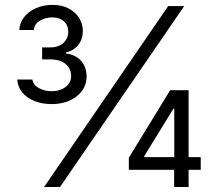

<svg xmlns="http://www.w3.org/2000/svg" viewBox="-20 -752 871 772"><path d="M188 -333.5Q148.9 -333.5 118.2 -345.9Q87.4 -358.4 69.3 -380.6Q51.3 -402.8 49.3 -432.1H110.4Q112.8 -411.1 135.5 -398.2Q158.2 -385.3 188 -385.3Q221.7 -385.3 243.9 -402.6Q266.1 -419.9 266.1 -446.3Q266.1 -475.6 244.1 -494.4Q222.2 -513.2 181.2 -513.2H149.4V-561.5H181.2Q214.4 -561 234.4 -578.9Q254.4 -596.7 254.4 -624.5Q254.4 -650.4 236.8 -666.3Q219.2 -682.1 189.9 -682.1Q163.1 -682.1 140.1 -668.5Q117.2 -654.8 116.2 -631.3H57.6Q59.1 -661.1 77.4 -683.8Q95.7 -706.5 125.5 -719.5Q155.3 -732.4 190.9 -732.4Q229.5 -732.4 256.8 -717.5Q284.2 -702.6 298.6 -679Q313 -655.3 313 -627.9Q313 -594.2 294.7 -571.3Q276.4 -548.3 245.1 -541V-537.1Q286.1 -531.2 307.1 -506.1Q328.1 -481 328.1 -443.8Q328.1 -396.5 288.6 -365Q249 -333.5 188 -333.5ZM157.2 0 656.2 -727.5H720.7L221.2 0ZM498 -69.3V-117.7L664.1 -389.2H702.6V-314.9H677.2L560.1 -124.5V-120.1H787.1V-69.3ZM680.2 0V-84L680.7 -106V-389.2H738.3V0Z"/></svg>

Font: Inter 16pt Light
Style: Regular
Weight: 300
Version: Version 4.001;git-66647c0bb